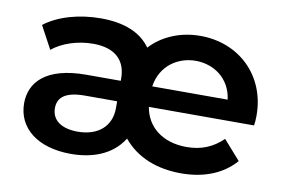

<svg xmlns="http://www.w3.org/2000/svg" viewBox="-63 -645 1119 757"><g transform="rotate(10 496.5 -266.5)"><path d="M955 -269C955 -429 838 -540 683 -540C602 -540 531 -509 484 -458C446 -512 379 -540 285 -540C201 -540 117 -518 60 -474L109 -383C149 -416 211 -436 272 -436C360 -436 404 -393 404 -320V-311H266C104 -311 44 -241 44 -158C44 -60 125 7 260 7C339 7 422 -17 468 -91C524 -23 607 7 701 7C793 7 867 -23 917 -80L849 -157C809 -118 763 -99 704 -99C609 -99 544 -150 531 -229H952C954 -240 955 -253 955 -269ZM682 -440C753 -440 821 -396 832 -311H530C543 -397 612 -440 682 -440ZM271 -84C206 -84 167 -112 167 -160C167 -198 190 -229 275 -229H404V-201C404 -131 355 -84 271 -84Z"/></g></svg>

Font: Montserrat Lite SemiBold
Style: Regular
Weight: 600
Designer: Julieta Ulanovsky
Foundry: Julieta Ulanovsky
Version: Version 7.200;PS 007.200;hotconv 1.0.88;makeotf.lib2.5.64775